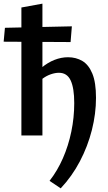

<svg xmlns="http://www.w3.org/2000/svg" viewBox="-43 -741 592 1050"><path d="M289 289 228 248Q271 193 301 124.5Q331 56 347 -21Q363 -98 363 -177Q363 -259 343.5 -301Q324 -343 279 -343Q259 -343 235.5 -335Q212 -327 191.5 -312Q171 -297 159 -275L122 -300Q150 -342 184 -370.5Q218 -399 255 -413.5Q292 -428 329 -428Q373 -428 407.5 -407.5Q442 -387 462 -338.5Q482 -290 482 -206Q482 -119 459.5 -30Q437 59 394 141Q351 223 289 289ZM74 0V-700L189 -721V0ZM343 -511 -23 -513 -16 -589 350 -597Z"/></svg>

Font: Ysabeau
Style: Bold
Weight: 700
Designer: Christian Thalmann (Catharsis Fonts)
Version: Version 2.000;gftools[0.9.27.dev2+g8671c4b]